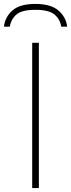

<svg xmlns="http://www.w3.org/2000/svg" viewBox="-56 -958 362 978"><path d="M108 0V-740H142V0ZM-36 -822Q-30.5 -871 7 -904.5Q44.5 -938 124 -938Q203.5 -938 242.2 -904Q281 -870 286 -822H256Q250 -860.5 221.2 -884.2Q192.5 -908 124 -908Q56 -908 28 -884.2Q0 -860.5 -6 -822Z"/></svg>

Font: Encode Sans Expanded Expanded Thin
Style: Regular
Weight: 100
Width: 7
Designer: Multiple Designers
Foundry: Impallari Type
Version: Version 3.000; ttfautohint (v1.8.3) -l 8 -r 50 -G 200 -x 14 